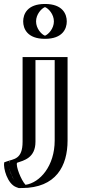

<svg xmlns="http://www.w3.org/2000/svg" viewBox="-29 -799 443 969"><path d="M110 -511 110 -84C110 1.6 60.1 -0.9 23.4 14C-5 25.5 50.4 150 81 150C211 150 287 49 287 -90V-511ZM113 -691C113 -643 152 -603 198 -603C244 -603 283 -643 283 -691C283 -739 244 -779 198 -779C152 -779 113 -739 113 -691ZM125 -496 125 -84C125 9.5 63.9 14.7 30.9 27.1C26.6 49.4 65.3 129.3 81.3 135C200.7 134.6 272 43.9 272 -90V-496ZM128 -691C128 -731 160.8 -764 198 -764C235.2 -764 268 -731 268 -691C268 -651 235.2 -618 198 -618C160.8 -618 128 -651 128 -691ZM125 -496H272V-90C272 43.9 200.7 134.6 81.3 135C65.3 129.3 26.6 49.4 30.9 27.1C63.9 14.7 125 9.5 125 -84ZM128 -691C128 -651 160.8 -618 198 -618C235.2 -618 268 -651 268 -691C268 -731 235.2 -764 198 -764C160.8 -764 128 -731 128 -691ZM110 -511H287V-90C287 49.3 210.6 149.5 81.4 150L78.8 150C49.1 139.4 9.8 57.3 16.2 24.3L17.8 16.1C58 0.9 110 2.6 110 -84ZM113 -691C113 -739 152 -779 198 -779C244 -779 283 -739 283 -691C283 -643 244 -603 198 -603C152 -603 113 -643 113 -691ZM150 -496H247V-90C247 38.8 172.5 123.2 99.8 133.7C76.7 109.2 50.1 39.1 56.9 22.6C91.2 10.7 150 -1.5 150 -84ZM153 -691C153 -727.1 180.4 -756.5 198 -763.2C216.2 -756.3 243 -726.9 243 -691C243 -654.9 215.6 -625.5 198 -618.8C179.8 -625.7 153 -655.1 153 -691ZM85 -511 85 -84C85 7.2 39.7 2.5 2.5 16.6L-7.9 20.5C-13.5 49.4 8.3 129.6 53.7 145.8L65.5 150.1L81.7 150C253.8 149.4 312 38.8 312 -90V-511ZM88 -691C88 -654.7 108.3 -603 198 -603C287.8 -603 308 -654.8 308 -691C308 -727.3 287.7 -779 198 -779C108.2 -779 88 -727.2 88 -691Z"/></svg>

Font: Hussar Outliner
Style: Regular
Weight: 700
Foundry: Cannot Into Space Fonts
Version: Version 0.92